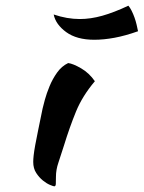

<svg xmlns="http://www.w3.org/2000/svg" viewBox="-20 -626 506 676"><path d="M97 -56Q97 -65 98.5 -79Q100 -93 104 -115Q108 -137 114.5 -168.5Q121 -200 130 -244Q132 -253 138 -275Q144 -297 154.5 -322.5Q165 -348 181 -370.5Q197 -393 220 -404Q237 -402 265.5 -385.5Q294 -369 314 -340Q270 -288 247.5 -233Q225 -178 205 -113Q194 -78 185.5 -53Q177 -28 177 -4Q177 14 176.5 22Q176 30 171 30Q168 30 156 25Q144 20 131 9.5Q118 -1 107.5 -17Q97 -33 97 -56ZM169 -575Q216 -559 261 -559Q299 -559 340 -570.5Q381 -582 432 -606Q438 -599 443.5 -588Q449 -577 453.5 -564.5Q458 -552 461 -539Q464 -526 466 -516Q421 -500 383 -493Q345 -486 312 -486Q250 -486 213 -513Q176 -540 169 -575Z"/></svg>

Font: Kaushan Script
Style: Regular
Weight: 400
Designer: Pablo Impallari
Foundry: Pablo Impallari
Version: Version 1.002